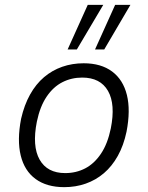

<svg xmlns="http://www.w3.org/2000/svg" viewBox="-20 -764 609 792"><path d="M245 8Q173 8 127 -25.5Q81 -59 65.5 -122.5Q50 -186 67 -274Q80 -331 104 -374Q128 -417 161.5 -445.5Q195 -474 236.5 -488.5Q278 -503 325 -503Q397 -503 442.5 -469Q488 -435 503.5 -372Q519 -309 502 -221Q490 -164 466 -121Q442 -78 408.5 -49.5Q375 -21 333.5 -6.5Q292 8 245 8ZM249 -50Q294 -50 331.5 -69.5Q369 -89 396.5 -130Q424 -171 437 -234Q457 -334 425.5 -389Q394 -444 319 -444Q275 -444 237.5 -425Q200 -406 172.5 -365.5Q145 -325 132 -262Q112 -161 143.5 -105.5Q175 -50 249 -50ZM372 -560 455 -744H518L410 -560ZM259 -560 342 -744H406L297 -560Z"/></svg>

Font: Nunito Sans 7pt SemiCondensed Light
Style: Italic
Weight: 300
Width: 4
Italic angle: -9°
Designer: Vernon Adams
Foundry: Vernon Adams
Version: Version 3.101;gftools[0.9.27]